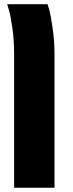

<svg xmlns="http://www.w3.org/2000/svg" viewBox="-20 -652 342 903"><path d="M236.3 -400.9V231H46.4V-400.9Q46.4 -461.4 38.3 -519.3Q30.3 -577.1 22 -604.5L13.7 -632.3H203.6Q207.5 -621.6 212.9 -601.6Q218.3 -581.5 227.3 -521Q236.3 -460.4 236.3 -400.9Z"/></svg>

Font: Open Sans Hebrew Extra Bold
Style: Regular
Weight: 800
Foundry: Ascender Corporation, Yanek Iontef
Version: Version 2.001;PS 002.001;hotconv 1.0.70;makeotf.lib2.5.58329